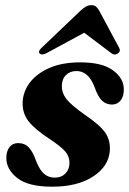

<svg xmlns="http://www.w3.org/2000/svg" viewBox="-20 -710 500 742"><path d="M192 -23.5Q217 -23.5 232.8 -39.5Q248.5 -55.5 248.5 -80Q249 -104 232.8 -123.8Q216.5 -143.5 170 -174Q114.5 -210.5 90.2 -241.5Q66 -272.5 67.5 -315Q69 -356 95.5 -391Q122 -426 171.2 -447.5Q220.5 -469 290.5 -469Q374.5 -469 416.2 -438.5Q458 -408 458.5 -366Q459 -337.5 446.2 -321.8Q433.5 -306 412.5 -306Q390 -306 374 -321.2Q358 -336.5 344.5 -376Q321 -435.5 275.5 -435.5Q250.5 -435.5 234.8 -419.8Q219 -404 219 -377Q218.5 -351.5 236 -328.2Q253.5 -305 308.5 -266Q365.5 -227.5 386.2 -198Q407 -168.5 404.5 -128.5Q400.5 -67.5 340 -28Q279.5 11.5 182 11.5Q89 11.5 46.5 -22.2Q4 -56 4.5 -100Q4.5 -125.5 16.5 -141.2Q28.5 -157 50 -157Q75.5 -157 91.5 -140Q107.5 -123 120.5 -85.5Q134.5 -51 151.5 -37.2Q168.5 -23.5 192 -23.5ZM160.5 -505Q142 -495 133 -503.5Q126 -512 141.5 -526L292 -669.5Q303 -679.5 312.2 -684.8Q321.5 -690 333 -690Q344.5 -690 350.8 -684.8Q357 -679.5 363 -669.5L440 -526Q448 -512 435.5 -503.5Q422.5 -494.5 409.5 -505L305.5 -583.5Z"/></svg>

Font: Fraunces 72pt
Style: Bold Italic
Weight: 700
Italic angle: -16°
Version: Version 1.000;[b76b70a41]